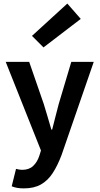

<svg xmlns="http://www.w3.org/2000/svg" viewBox="-20 -857 561 1082"><path d="M114.7 204.6Q92.8 204.6 76.7 201.7Q60.5 198.7 45.9 192.9L70.3 94.7Q90.3 100.1 105 100.1Q144 100.1 167.2 77.9Q190.4 55.7 201.7 20.5L210.9 -8.8L12.2 -508.3H144.5L226.6 -271Q237.3 -236.3 248 -200Q258.8 -163.6 269.5 -126.5H273.9Q283.2 -162.1 292.2 -198.5Q301.3 -234.9 311 -271L381.8 -508.3H508.3L327.1 16.1Q304.7 75.7 277.3 117.9Q250 160.2 210.9 182.4Q171.9 204.6 114.7 204.6ZM225.1 -589.8 160.2 -654.8 359.4 -836.9 435.1 -750.5Z"/></svg>

Font: Akatab ExtraBold
Style: Regular
Weight: 800
Designer: SIL International
Foundry: SIL International
Version: Version 3.000